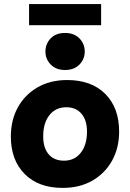

<svg xmlns="http://www.w3.org/2000/svg" viewBox="-20 -908 636 938"><path d="M308 -517Q427 -517 494.5 -449Q562 -381 562 -265Q562 -186 528 -124Q494 -62 432 -26Q370 10 286 10Q168 10 100.5 -58Q33 -126 33 -241Q33 -321 67 -383Q101 -445 163 -481Q225 -517 308 -517ZM293 -123Q344 -123 374.5 -161.5Q405 -200 405 -265Q405 -321 378 -352.5Q351 -384 304 -384Q252 -384 221.5 -345.5Q191 -307 191 -242Q191 -186 217.5 -154.5Q244 -123 293 -123ZM122 -785V-888H474V-785ZM298 -566Q254 -566 228 -592.5Q202 -619 202 -656Q202 -694 227.5 -720.5Q253 -747 298 -747Q342 -747 368 -720.5Q394 -694 394 -656Q394 -619 368 -592.5Q342 -566 298 -566Z"/></svg>

Font: Livvic
Style: Bold
Weight: 700
Designer: Jacques Le Bailly, Baron von Fonthausen
Version: Version 1.001; ttfautohint (v1.8.2)